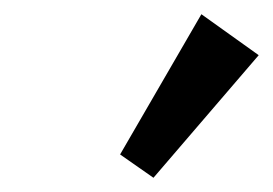

<svg xmlns="http://www.w3.org/2000/svg" viewBox="-20 -748 384 270"><path d="M195.8 -498 148.9 -530.8 263.2 -728 343.8 -670.4Z"/></svg>

Font: Elstob Grade
Style: Italic
Weight: 400
Italic angle: -20°
Designer: Peter S. Baker
Version: Version 1.015